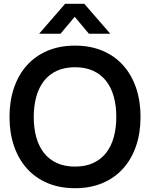

<svg xmlns="http://www.w3.org/2000/svg" viewBox="-20 -975 789 1010"><path d="M185.8 -797.5 322.5 -955H423.5L560.2 -797.5H447.7L373 -886.7L298.3 -797.5ZM374.7 15Q455.6 15 519.6 -12.1Q583.7 -39.2 627.9 -88.8Q672.2 -138.2 695.8 -207.2Q719.3 -276.2 719.3 -360Q719.3 -443.8 695.8 -512.8Q672.2 -581.8 627.9 -631.2Q583.7 -680.8 519.6 -707.9Q455.6 -735 374.7 -735Q293.8 -735 229.7 -707.9Q165.7 -680.8 121.4 -631.2Q77.2 -581.8 53.6 -512.8Q30 -443.8 30 -360Q30 -276.2 53.6 -207.2Q77.2 -138.2 121.4 -88.8Q165.7 -39.2 229.7 -12.1Q293.8 15 374.7 15ZM374.7 -98.7Q320.2 -98.7 279.4 -117.3Q238.6 -136 211.5 -170.2Q184.4 -204.5 170.9 -252.8Q157.4 -301.2 157.5 -360Q157.7 -419.2 171.2 -467.4Q184.8 -515.5 211.8 -549.8Q238.8 -584 279.5 -602.7Q320.2 -621.3 374.7 -621.3Q429.2 -621.3 469.9 -602.7Q510.7 -584 537.7 -549.8Q564.8 -515.5 578.3 -467.4Q591.8 -419.2 591.8 -360Q591.8 -301.2 578.3 -252.8Q564.8 -204.5 537.7 -170.2Q510.7 -136 469.9 -117.3Q429.2 -98.7 374.7 -98.7Z"/></svg>

Font: Vela Sans GX ExtLt
Style: Regular
Weight: 200
Designer: Principal design: Mikhail Sharanda - project Manrope.
Design modification: Ravid Balaliev
Foundry: Mikhail Sharanda
Version: Version 1.001